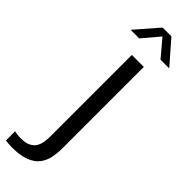

<svg xmlns="http://www.w3.org/2000/svg" viewBox="-376 -740 964 964"><g transform="rotate(45 106.0 -258.0)"><path d="M-11 223Q-25 223 -37 222Q-49 221 -56 219.5V154.5Q-49 156.5 -36.8 158Q-24.5 159.5 -11 159.5Q23.5 159.5 43.5 149Q63.5 138.5 72.8 121.8Q82 105 84.8 84.8Q87.5 64.5 87.5 45V-531H172.5V48.5Q172.5 81.5 166.2 112.5Q160 143.5 141.5 168.5Q123 193.5 86.5 208.2Q50 223 -11 223ZM-6 -616 99.5 -737.5H162L268 -616H206L118 -720.5H143.5L55 -616Z"/></g></svg>

Font: Epilogue
Style: Regular
Weight: 400
Designer: Tyler Finck
Foundry: Etcetera Type Co
Version: Version 2.112